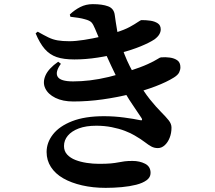

<svg xmlns="http://www.w3.org/2000/svg" viewBox="-20 -838 1040 927"><path d="M490 69Q429 69 376.5 57Q324 45 285.5 23Q247 1 226 -31.5Q205 -64 205 -104Q205 -150 236 -189.5Q267 -229 328.5 -253Q390 -277 482 -277Q531 -277 579.5 -270.5Q628 -264 655 -258Q664 -256 665.5 -258.5Q667 -261 664 -267Q648 -292 619 -334Q590 -376 558 -437Q539 -473 517 -520Q495 -567 474.5 -614.5Q454 -662 439 -699Q430 -721 421.5 -730Q413 -739 390 -745Q377 -749 358 -752Q339 -755 320 -757L317 -768Q340 -790 367.5 -804Q395 -818 428 -818Q474 -818 502 -807.5Q530 -797 534 -766Q536 -753 539 -731Q542 -709 546.5 -685.5Q551 -662 557 -644Q570 -604 581.5 -574.5Q593 -545 607 -517.5Q621 -490 640 -455Q674 -395 704 -358Q734 -321 757.5 -297.5Q781 -274 794.5 -257Q808 -240 808 -222Q808 -195 799 -172.5Q790 -150 775 -136.5Q760 -123 742 -123Q725 -123 711 -130.5Q697 -138 679 -152Q661 -166 630 -184Q612 -195 583.5 -206Q555 -217 519.5 -224Q484 -231 445 -231Q395 -231 360.5 -218Q326 -205 307.5 -183Q289 -161 289 -133Q289 -108 304.5 -91.5Q320 -75 344.5 -65.5Q369 -56 399 -51.5Q429 -47 458 -47Q494 -47 515 -49Q536 -51 551 -54Q566 -57 581 -59Q596 -61 620 -61Q654 -61 680.5 -47.5Q707 -34 707 -3Q707 18 688 32Q669 46 637.5 54Q606 62 567.5 65.5Q529 69 490 69ZM334 -348Q283 -348 247.5 -365.5Q212 -383 198.5 -411.5Q185 -440 199.5 -473.5Q214 -507 261 -540L274 -530Q245 -490 258.5 -467.5Q272 -445 333 -445Q372 -445 414.5 -450Q457 -455 505 -466.5Q553 -478 604 -495Q662 -514 693.5 -528.5Q725 -543 739 -552Q753 -561 757 -561Q778 -563 800 -560Q822 -557 836.5 -546.5Q851 -536 851 -513Q851 -501 845 -488.5Q839 -476 820 -464Q785 -442 731.5 -421.5Q678 -401 612 -384.5Q546 -368 475 -358Q404 -348 334 -348ZM339 -551Q287 -551 253.5 -562.5Q220 -574 196 -601.5Q172 -629 152 -677L162 -685Q192 -668 213.5 -657.5Q235 -647 258.5 -643Q282 -639 315 -639Q345 -639 386.5 -645.5Q428 -652 469 -661.5Q510 -671 539 -681Q581 -694 606.5 -708Q632 -722 645.5 -731.5Q659 -741 664 -741Q686 -741 706.5 -738Q727 -735 741.5 -725.5Q756 -716 756 -696Q756 -684 749 -672Q742 -660 726 -648Q702 -632 659.5 -614.5Q617 -597 563.5 -583Q510 -569 452 -560Q394 -551 339 -551Z"/></svg>

Font: Noto Serif TC ExtraBold
Style: Regular
Weight: 800
Designer: Ryoko NISHIZUKA 西塚涼子 (kana & ideographs); Frank Grießhammer (Latin, Greek & Cyrillic); Wenlong ZHANG 张文龙 (bopomofo); San
Foundry: Adobe
Version: Version 2.002-H1;hotconv 1.1.0;makeotfexe 2.6.0